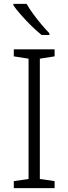

<svg xmlns="http://www.w3.org/2000/svg" viewBox="-20 -968 351 988"><path d="M261 0H51V-36L127 -47V-666L51 -678V-714H261V-678L185 -666V-47L261 -36ZM117 -948Q129 -926 149.5 -898Q170 -870 192.5 -843Q215 -816 234 -797V-788H194Q169 -808 141 -835.5Q113 -863 88.5 -891Q64 -919 49 -940V-948Z"/></svg>

Font: Noto Sans Sinhala Light
Style: Regular
Weight: 300
Designer: Jelle Bosma - Monotype Design Team
Foundry: Monotype Imaging Inc.
Version: Version 2.006; ttfautohint (v1.8.4.7-5d5b)